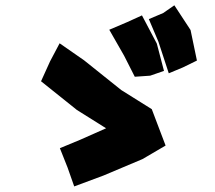

<svg xmlns="http://www.w3.org/2000/svg" viewBox="-20 -750 791 706"><path d="M381.8 -640.6 436.5 -544.9 475.6 -467.8 532.2 -471.7 583 -489.3 556.6 -589.8 502 -693.4 448.2 -668.9ZM527.3 -679.7 562.5 -596.7 600.6 -480.5 652.3 -502 704.1 -527.3 680.7 -639.6 621.1 -730.5 580.1 -702.1ZM199.2 -590.8 164.1 -524.4 130.9 -451.2 262.7 -345.7 370.1 -278.3 275.4 -236.3 200.2 -205.1 228.5 -133.8 252.9 -64.5 360.4 -104.5 503.9 -165 588.9 -214.8 562.5 -284.2 538.1 -348.6 425.8 -418.9 289.1 -528.3Z"/></svg>

Font: MaokenAssortedSans-TC
Style: Regular
Weight: 500
Version: Version 0.83